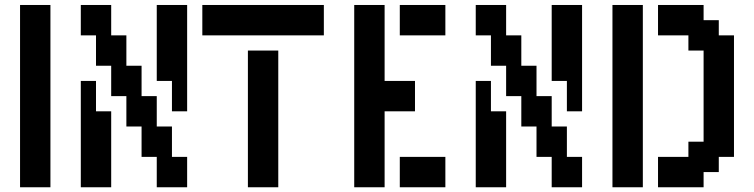

<svg xmlns="http://www.w3.org/2000/svg" viewBox="-20 -708 3102 790"><path d="M125 62.5H62.5V0V-62.5V-125V-187.5V-250V-312.5V-375V-437.5V-500V-562.5V-625V-687.5H125H187.5V-625V-562.5V-500V-437.5V-375V-312.5V-250V-187.5V-125V-62.5V0V62.5Z M687.5 -250V-312.5V-375H625V-437.5V-500V-562.5V-625V-687.5H687.5H750V-625V-562.5V-500V-437.5V-375V-312.5V-250ZM687.5 62.5H625V0V-62.5H562.5V-125V-187.5H500V-250V-312.5H437.5V-375V-437.5H375V-500V-562.5H312.5V-625V-687.5H375H437.5V-625V-562.5H500V-500V-437.5H562.5V-375V-312.5H625V-250V-187.5H687.5V-125V-62.5H750V0V62.5ZM375 62.5H312.5V0V-62.5V-125V-187.5V-250V-312.5V-375H375V-312.5V-250H437.5V-187.5V-125V-62.5V0V62.5Z M1062.5 62.5H1000V0V-62.5V-125V-187.5V-250V-312.5V-375V-437.5V-500H1062.5H1125V-437.5V-375V-312.5V-250V-187.5V-125V-62.5V0V62.5ZM1250 -562.5H1187.5H1125H1062.5H1000H937.5H875H812.5V-625V-687.5H875H937.5H1000H1062.5H1125H1187.5H1250H1312.5V-625V-562.5Z M1750 62.5H1687.5H1625V0V-62.5H1687.5H1750H1812.5V0V62.5ZM1500 62.5H1437.5V0V-62.5V-125V-187.5V-250V-312.5V-375V-437.5V-500V-562.5V-625V-687.5H1500H1562.5V-625V-562.5V-500V-437.5V-375H1625H1687.5V-312.5V-250H1625H1562.5V-187.5V-125V-62.5V0V62.5ZM1750 -562.5H1687.5H1625V-625V-687.5H1687.5H1750H1812.5V-625V-562.5Z M2312.5 -250V-312.5V-375H2250V-437.5V-500V-562.5V-625V-687.5H2312.5H2375V-625V-562.5V-500V-437.5V-375V-312.5V-250ZM2312.5 62.5H2250V0V-62.5H2187.5V-125V-187.5H2125V-250V-312.5H2062.5V-375V-437.5H2000V-500V-562.5H1937.5V-625V-687.5H2000H2062.5V-625V-562.5H2125V-500V-437.5H2187.5V-375V-312.5H2250V-250V-187.5H2312.5V-125V-62.5H2375V0V62.5ZM2000 62.5H1937.5V0V-62.5V-125V-187.5V-250V-312.5V-375H2000V-312.5V-250H2062.5V-187.5V-125V-62.5V0V62.5Z M2812.5 62.5H2750H2687.5V0V-62.5H2750H2812.5V-125H2875V-187.5V-250V-312.5V-375V-437.5V-500H2812.5V-562.5H2750H2687.5V-625V-687.5H2750H2812.5H2875V-625H2937.5V-562.5H3000V-500V-437.5V-375V-312.5V-250V-187.5V-125V-62.5H2937.5V0H2875V62.5ZM2562.5 62.5H2500V0V-62.5V-125V-187.5V-250V-312.5V-375V-437.5V-500V-562.5V-625V-687.5H2562.5H2625V-625V-562.5V-500V-437.5V-375V-312.5V-250V-187.5V-125V-62.5V0V62.5Z"/></svg>

Font: PixelArmy
Style: Medium
Weight: 500
Version: Version 001.000